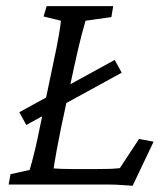

<svg xmlns="http://www.w3.org/2000/svg" viewBox="-20 -593 529 617"><path d="M406.2 3.9Q389.6 2.9 377 2Q364.3 1 353 0.5Q341.8 0 330.1 0H7.8L13.7 -33.2L75.2 -46.9Q78.1 -56.6 82.5 -72.3Q86.9 -87.9 93.3 -114.7Q99.6 -141.6 108.4 -185.5L149.4 -380.9Q164.1 -449.2 169.4 -481.4Q174.8 -513.7 175.8 -526.4L120.1 -540L129.9 -573.2H343.8L337.9 -538.1L254.9 -526.4Q251 -513.7 242.2 -480.5Q233.4 -447.3 218.8 -380.9L176.8 -185.5Q167 -136.7 162.1 -109.9Q157.2 -83 155.3 -70.8Q153.3 -58.6 152.3 -51.8Q165 -50.8 178.2 -50.3Q191.4 -49.8 208 -49.8H293.9Q316.4 -49.8 332 -50.3Q347.7 -50.8 365.2 -52.7L426.8 -146.5L473.6 -137.7ZM64.5 -191.4 42 -232.4 348.6 -400.4 371.1 -359.4Z"/></svg>

Font: Crimson Pro Light
Style: Italic
Weight: 300
Italic angle: -12°
Designer: Jacques Le Bailly
Foundry: Baron von Fonthausen
Version: Version 1.003